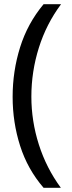

<svg xmlns="http://www.w3.org/2000/svg" viewBox="-20 -734 340 912"><path d="M40 -274Q40 -396 75.5 -509.5Q111 -623 187 -714H270Q200 -620 164.5 -507Q129 -394 129 -275Q129 -159 164.5 -47.5Q200 64 269 158H187Q111 70 75.5 -41.5Q40 -153 40 -274Z"/></svg>

Font: Noto Sans Imperial Aramaic
Style: Regular
Weight: 400
Designer: Monotype Design Team
Foundry: Monotype Imaging Inc.
Version: Version 2.001; ttfautohint (v1.8.4.7-5d5b)